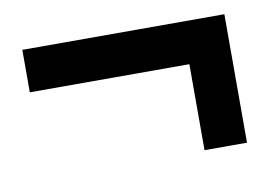

<svg xmlns="http://www.w3.org/2000/svg" viewBox="-41 -450 513 365"><g transform="rotate(-10 215.0 -267.0)"><path d="M410 -143H328V-309H20V-391H410Z"/></g></svg>

Font: Bebas Kai
Style: Regular
Weight: 400
Designer: Ryoichi Tsunekawa
Foundry: Dharma Type
Version: Version 1.001;PS 001.001;hotconv 1.0.70;makeotf.lib2.5.58329